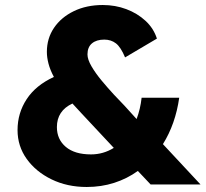

<svg xmlns="http://www.w3.org/2000/svg" viewBox="-20 -736 820 766"><path d="M326 10Q248 10 185.5 -20.5Q123 -51 86.5 -102Q50 -153 50 -217Q50 -285 86.5 -340.5Q123 -396 195 -429Q180 -457 173.5 -482Q167 -507 167 -529Q167 -583 195.5 -625Q224 -667 274.5 -691.5Q325 -716 390 -716Q440 -716 484 -699.5Q528 -683 560.5 -653Q593 -623 606 -582L479 -507Q462 -548 442.5 -563Q423 -578 396 -578Q365 -578 347 -563Q329 -548 329 -519Q329 -499 345 -471.5Q361 -444 385.5 -414.5Q410 -385 434.5 -358.5Q459 -332 477 -314L525 -261Q540 -301 545 -346H695Q680 -241 630 -161L780 0H581L530 -54Q487 -23 435.5 -6.5Q384 10 326 10ZM207 -229Q207 -180 242.5 -150Q278 -120 343 -120Q392 -120 434 -146L304 -285Q285 -305 269 -323Q207 -294 207 -229Z"/></svg>

Font: Readex Pro
Style: Bold
Weight: 700
Designer: Bonnie Shaver-Troup, Thomas Jockin
Foundry: Lexend
Version: Version 1.203; ttfautohint (v1.8.3)